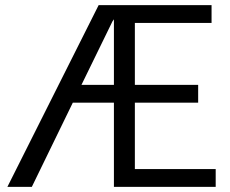

<svg xmlns="http://www.w3.org/2000/svg" viewBox="-20 -728 896 748"><path d="M104 0H8.8L364.3 -708H804.2V-638.7H505.4V-397.5H752V-328.1H505.4V-69.3H820.3V0H423.8V-328.1H263.7ZM297.4 -397.5H423.8V-652.8L418 -644.5Z"/></svg>

Font: Defago Noto Sans
Style: Regular
Weight: 400
Designer: John M. Durdin
Foundry: Lao IT Dev Co., Ltd.
Version: Version 1.000 2007 initial release